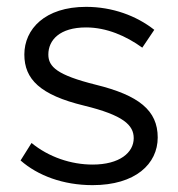

<svg xmlns="http://www.w3.org/2000/svg" viewBox="-20 -530 520 560"><path d="M231 -510C111 -510 51 -445 51 -371C51 -299 97 -253 225 -222C340 -194 370 -165 370 -127C370 -85 329 -50 250 -50C187 -50 122 -72 72 -113L40 -62C90 -18 164 10 250 10C375 10 440 -52 440 -129C440 -208 385 -252 259 -283C147 -311 121 -335 121 -371C121 -413 154 -450 231 -450C291 -450 348 -425 395 -391L430 -443C378 -484 308 -510 231 -510Z"/></svg>

Font: Gully Light
Style: Regular
Weight: 300
Designer: jaikishan Patel
Foundry: MagicType
Version: Version 1.000;Glyphs 3.2 (3242)